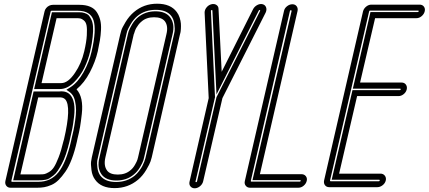

<svg xmlns="http://www.w3.org/2000/svg" viewBox="-20 -817 2311 1035"><path d="M180 195H37Q22 195 14 184.5Q6 174 9 159L220 -755Q222 -765 229 -773.5Q236 -782 245.5 -786.5Q255 -791 265 -791H408Q442 -791 465.5 -781Q489 -771 501.5 -752Q514 -733 520 -710Q526 -687 524.5 -656.5Q523 -626 518.5 -599.5Q514 -573 507 -540Q494 -484 464.5 -427.5Q435 -371 393 -336V-335Q412 -314 419 -280.5Q426 -247 421 -203Q416 -159 411.5 -132.5Q407 -106 397 -66L395 -56Q383 -2 367 40Q351 82 332.5 108.5Q314 135 296 153Q278 171 257 180Q236 189 218.5 192Q201 195 180 195ZM258 -759Q253 -759 253 -755L41 159Q41 163 45 163H187Q254 163 295 112Q336 61 363 -56L365 -66Q372 -95 376 -113.5Q380 -132 385 -166Q390 -200 390 -223.5Q390 -247 384.5 -272Q379 -297 366 -311Q362 -316 355 -321L338 -333L360 -347Q400 -373 430.5 -428Q461 -483 474 -540Q501 -657 484 -708Q467 -759 400 -759ZM189 155H51L161 -324H300Q339 -328 359 -305Q374 -288 379 -259Q384 -230 379.5 -190.5Q375 -151 370.5 -127Q366 -103 357 -66H341H357L355 -56Q346 -18 335.5 13.5Q325 45 313.5 66Q302 87 291.5 103Q281 119 268.5 128.5Q256 138 247 144Q238 150 225.5 152Q213 154 206.5 154.5Q200 155 189 155ZM90 123H197Q211 123 219 121.5Q227 120 243 111Q259 102 270.5 84.5Q282 67 296 31Q310 -5 322 -56L325 -66Q366 -242 332 -281Q320 -294 296 -292Q294 -292 292 -292H186ZM303 -337H164L260 -751H399Q411 -751 418 -750.5Q425 -750 438 -746Q451 -742 458 -734.5Q465 -727 472.5 -711.5Q480 -696 481.5 -674Q483 -652 479.5 -617.5Q476 -583 466 -540Q456 -496 435 -452Q414 -408 378 -372.5Q342 -337 303 -337ZM204 -369H310Q347 -369 384 -424Q419 -475 434 -540Q446 -591 448 -627Q450 -663 446.5 -680.5Q443 -698 432 -707Q421 -716 413 -717.5Q405 -719 391 -719H285Z M598 197Q525 197 493 152Q477 131 473 99.5Q469 68 471 54Q473 40 475 31L628 -631Q630 -639 634 -653Q638 -667 657 -698.5Q676 -730 702 -752Q755 -797 827 -797Q900 -797 933 -752Q943 -739 948.5 -721.5Q954 -704 955 -690Q956 -676 955 -661Q954 -646 952.5 -640.5Q951 -635 950 -631L798 31Q796 39 791.5 53Q787 67 768.5 98.5Q750 130 724 152Q670 197 598 197ZM820 -764Q761 -764 720 -730Q699 -712 684 -686Q669 -660 665.5 -649Q662 -638 661 -631L508 32Q506 39 504 50Q502 61 505 86.5Q508 112 521 130Q547 164 606 164Q664 164 706 130Q719 119 730 104.5Q741 90 747 78.5Q753 67 757.5 55Q762 43 763 38.5Q764 34 765 31L918 -632Q920 -639 921.5 -650Q923 -661 920 -686.5Q917 -712 904 -730Q879 -764 820 -764ZM528 124Q502 88 516 32L669 -631Q669 -634 673 -647Q677 -660 691 -684Q705 -708 724 -724Q763 -756 818 -756Q873 -756 897 -724Q924 -688 910 -632L757 31Q757 34 753 47Q749 60 735 84Q721 108 701 124Q663 156 607.5 156Q552 156 528 124ZM743 -701Q734 -694 726.5 -684Q719 -674 714.5 -666Q710 -658 707 -649Q704 -640 703 -636.5Q702 -633 701 -632L548 32Q538 76 557 102Q573 124 615 124Q656 124 683 101Q697 90 707.5 71.5Q718 53 720.5 44.5Q723 36 724 32L877 -632Q888 -676 869 -702Q852 -724 810.5 -724Q769 -724 743 -701Z M1030 198Q1015 198 1006.5 187.5Q998 177 1002 161L1105 -288L1083 -749Q1083 -764 1093.5 -777Q1104 -790 1119.5 -794Q1135 -798 1146.5 -790.5Q1158 -783 1158 -769L1175 -430L1345 -769Q1353 -783 1368 -790.5Q1383 -798 1396.5 -794Q1410 -790 1414.5 -777Q1419 -764 1412 -749L1179 -288L1075 161Q1073 169 1068.5 175.5Q1064 182 1058 187Q1052 192 1044.5 195Q1037 198 1030 198ZM1122 -763Q1121 -763 1121 -763Q1117 -762 1117 -758L1139 -293L1034 161Q1033 165 1037 165Q1041 165 1042 161L1147 -293L1382 -758Q1384 -762 1380.5 -763Q1377 -764 1375 -760L1147 -308L1125 -760Q1125 -762 1124 -762Q1123 -763 1122 -763Z M1588 195H1328Q1313 195 1304.5 184Q1296 173 1300 158L1511 -758Q1514 -773 1527.5 -783.5Q1541 -794 1556 -794Q1571 -794 1579 -783.5Q1587 -773 1584 -758L1381 122H1605Q1620 122 1628.5 132.5Q1637 143 1633.5 158Q1630 173 1617 184Q1604 195 1588 195ZM1543 -758 1332 158Q1331 162 1335 162H1596Q1600 162 1601 158Q1602 154 1598 154H1341L1552 -758Q1552 -762 1548 -762Q1544 -762 1543 -758Z M2014 192H1755Q1740 192 1732 181.5Q1724 171 1727 156L1937 -756Q1941 -771 1954 -781.5Q1967 -792 1982 -792H2242Q2257 -792 2265 -781.5Q2273 -771 2269.5 -756Q2266 -741 2253 -730Q2240 -719 2225 -719H2002L1921 -372H2145Q2160 -372 2168 -361Q2176 -350 2172.5 -335Q2169 -320 2156 -309.5Q2143 -299 2128 -299H1905L1808 119H2031Q2046 119 2054.5 130Q2063 141 2059.5 156Q2056 171 2042.5 181.5Q2029 192 2014 192ZM1975 -760Q1971 -760 1970 -756L1759 156Q1758 160 1762 160H2022Q2026 160 2027 156Q2028 152 2024 152H1768L1880 -331H2135Q2139 -331 2140 -335Q2141 -339 2137 -339H1882L1977 -752H2232Q2236 -752 2237 -756Q2238 -760 2234 -760Z"/></svg>

Font: Soda Fountain
Style: InlineOblique
Weight: 400
Version: Version 1.0